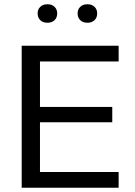

<svg xmlns="http://www.w3.org/2000/svg" viewBox="-20 -883 633 903"><path d="M82 0V-668H538V-594H168V-380H508V-308H168V-74H538V0ZM391 -776Q370 -776 357.5 -788Q345 -800 345 -820Q345 -839 357.5 -851Q370 -863 391 -863Q412 -863 424.5 -851Q437 -839 437 -820Q437 -800 424.5 -788Q412 -776 391 -776ZM203 -776Q182 -776 169.5 -788Q157 -800 157 -820Q157 -839 169.5 -851Q182 -863 203 -863Q224 -863 236.5 -851Q249 -839 249 -820Q249 -800 236.5 -788Q224 -776 203 -776Z"/></svg>

Font: Gantari
Style: Regular
Weight: 400
Designer: Anugrah Pasau
Foundry: Lafontype
Version: Version 1.000; ttfautohint (v1.8.3)